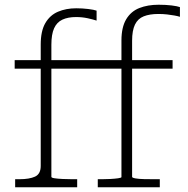

<svg xmlns="http://www.w3.org/2000/svg" viewBox="-20 -791 793 811"><path d="M42 -537H462V-501H42ZM383 -537H709V-501H383ZM493 -43V-620Q493 -676 513 -709.5Q533 -743 568.5 -757Q604 -771 650 -771Q681 -771 705 -768Q729 -765 740 -761V-720Q731 -723 717 -725.5Q703 -728 686 -730Q669 -732 649 -732Q612 -732 587 -722Q562 -712 550 -687Q538 -662 538 -619V-44Q538 -40 552 -37.5Q566 -35 587.5 -34.5Q609 -34 630 -34H655V0H393V-34H411Q427 -34 446 -35Q465 -36 479 -38Q493 -40 493 -43ZM197 -44Q197 -40 210.5 -38Q224 -36 244.5 -35Q265 -34 285 -34H306V0H44V-34H62Q104 -34 128 -45Q152 -56 152 -90V-603Q152 -660 171.5 -693.5Q191 -727 225 -741.5Q259 -756 302 -756Q328 -756 352.5 -753Q377 -750 388 -746V-704Q373 -709 350 -714Q327 -719 301 -719Q267 -719 243.5 -708Q220 -697 208.5 -671.5Q197 -646 197 -602Z"/></svg>

Font: Roboto Serif Thin
Style: Regular
Weight: 250
Designer: Greg Gazdowicz
Foundry: Commercial Type
Version: Version 1.004